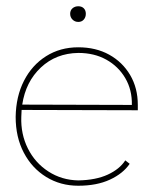

<svg xmlns="http://www.w3.org/2000/svg" viewBox="-20 -576 520 613"><path d="M401 -241Q402 -289 380 -326.5Q358 -364 319.5 -385.5Q281 -407 230 -407Q159 -406 110.5 -360.5Q62 -315 51 -242ZM230 17Q173 17 127.5 -11Q82 -39 56 -88.5Q30 -138 30 -203Q31 -268 56.5 -318Q82 -368 127 -396.5Q172 -425 230 -425Q286 -425 328.5 -401.5Q371 -378 395.5 -336.5Q420 -295 420 -241V-224L49 -225L48 -203Q46 -148 69 -102Q92 -56 134.5 -28.5Q177 -1 230 0Q286 -1 324 -18.5Q362 -36 380 -64L394 -53Q373 -22 331 -2.5Q289 17 230 17ZM230 -506Q219 -506 211.5 -513.5Q204 -521 204 -532Q204 -543 211.5 -549.5Q219 -556 230 -556Q241 -556 247.5 -549.5Q254 -543 254 -532Q254 -521 247.5 -513.5Q241 -506 230 -506Z"/></svg>

Font: Grandiflora One
Style: Regular
Weight: 400
Designer: Haesung Cho
Foundry: JAMO
Version: Version 1.000; ttfautohint (v1.8.4.7-5d5b);gftools[0.9.28]